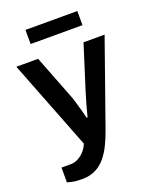

<svg xmlns="http://www.w3.org/2000/svg" viewBox="-161 -790 850 1061"><g transform="rotate(-20 264.5 -259.0)"><path d="M135 182Q98 182 75 176.5Q52 171 49 170V83H105Q126 83 147 72Q168 61 185 42Q202 23 210 0L5 -526H133L231 -274Q238 -257 245.5 -231Q253 -205 261 -177.5Q269 -150 274 -128H279Q283 -143 288 -162Q293 -181 298.5 -201Q304 -221 310 -240Q316 -259 320 -273L400 -526H524L348 -27Q333 15 314.5 53Q296 91 271.5 120Q247 149 213.5 165.5Q180 182 135 182ZM122 -617V-700H427V-617Z"/></g></svg>

Font: Archivo SemiBold SemiBold
Style: Regular
Weight: 600
Version: Version 2.001